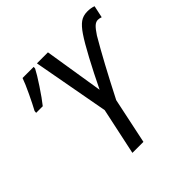

<svg xmlns="http://www.w3.org/2000/svg" viewBox="-183 -884 1048 1048"><g transform="rotate(-45 341.0 -360.0)"><path d="M320 -272 239 -714H324L379 -370Q421 -457 462.5 -534.5Q504 -612 530 -650Q555 -687 578 -703.5Q601 -720 634 -720Q661 -720 682 -712L667 -642Q654 -647 642 -647Q627 -647 613 -634.5Q599 -622 578 -590Q505 -466 403 -266L347 0H262ZM46 -539Q64 -572 89.5 -625.5Q115 -679 127 -713H213L212 -701Q198 -673 160 -615.5Q122 -558 96 -526H45Z"/></g></svg>

Font: Noto Sans UI Narrow
Style: Italic
Weight: 400
Width: 4
Italic angle: -12°
Designer: Monotype Design Team
Foundry: Monotype Imaging Inc.
Version: Version 1.001